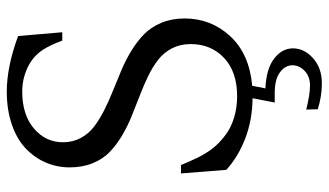

<svg xmlns="http://www.w3.org/2000/svg" viewBox="-223 -532 977 571"><g transform="rotate(-90 265.5 -246.5)"><path d="M127.9 -547.9Q127.9 -518.6 140.6 -494.9Q153.3 -471.2 174.6 -455.1Q195.8 -439 223.4 -425Q251 -411.1 281.5 -398.9Q312 -386.7 342.5 -373.8Q373 -360.8 400.6 -344Q428.2 -327.1 449.5 -306.2Q470.7 -285.2 483.4 -254.6Q496.1 -224.1 496.1 -186Q496.1 -107.9 443.8 -50.8Q391.6 6.3 295.9 15.1L288.1 54.2Q347.2 57.1 377.2 80.6Q407.2 104 407.2 136.2Q407.2 169.9 377.9 196Q348.6 222.2 303.2 222.2Q264.6 222.2 226.1 210L225.1 175.8Q271 187 296.9 187Q323.2 187 340.1 171.1Q356.9 155.3 356.9 134.8Q356.9 113.3 336.2 97.7Q315.4 82 273.9 82H246.1L258.8 16.1Q194.8 15.6 139.4 -5.6Q84 -26.9 45.9 -62L35.2 -196.8H60.1Q83.5 -140.6 96.2 -122.1Q106 -106 118.9 -91.8Q131.8 -77.6 151.9 -62.7Q171.9 -47.9 201.4 -38.8Q231 -29.8 265.1 -29.8Q337.4 -29.8 378.7 -68.6Q419.9 -107.4 419.9 -168Q419.9 -198.7 407.5 -223.1Q395 -247.6 373.8 -264.2Q352.5 -280.8 325 -294.2Q297.4 -307.6 266.8 -319.3Q236.3 -331.1 206.1 -343.3Q175.8 -355.5 148.2 -371.8Q120.6 -388.2 99.4 -408.4Q78.1 -428.7 65.7 -459.2Q53.2 -489.7 53.2 -527.8Q53.2 -565.4 67.6 -598.9Q82 -632.3 109.4 -658.4Q136.7 -684.6 180.4 -699.7Q224.1 -714.8 278.8 -714.8Q352.5 -714.8 443.8 -681.2L455.1 -549.8H430.2Q417.5 -584.5 403.8 -606Q383.8 -637.2 349.9 -653.1Q315.9 -668.9 278.8 -668.9Q209.5 -668.9 168.7 -634Q127.9 -599.1 127.9 -547.9Z"/></g></svg>

Font: LT Superior Serif
Style: Regular
Weight: 400
Designer: Daniel Lyons
Foundry: LyonsType
Version: Version 2.120;FEAKit 1.0